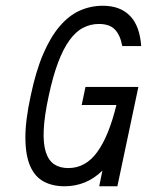

<svg xmlns="http://www.w3.org/2000/svg" viewBox="-20 -650 513 670"><path d="M338.9 -629.9Q399.4 -629.9 433.6 -594.7Q467.8 -559.6 472.7 -489.3H406.7Q399.4 -528.3 380.6 -547.4Q361.8 -566.4 325.2 -566.4Q295.9 -566.4 270 -553Q244.1 -539.6 222.4 -509.5Q200.7 -479.5 182.6 -431.6Q164.6 -383.8 149.9 -314.9Q134.8 -245.1 132.6 -197Q130.4 -148.9 139.9 -119.4Q149.4 -89.8 169.2 -76.7Q189 -63.5 218.3 -63.5Q278.8 -63.5 319.3 -119.4Q359.9 -175.3 386.2 -283.7H265.1L278.3 -346.7H462.9L389.6 0H326.2L337.4 -54.7Q281.7 0 205.1 0Q163.6 0 132.8 -16.4Q102.1 -32.7 85.7 -69.6Q69.3 -106.4 68.6 -166.7Q67.9 -227.1 86.9 -314.9Q105 -401.4 130.6 -461.2Q156.2 -521 188.5 -558.6Q220.7 -596.2 258.5 -613Q296.4 -629.9 338.9 -629.9Z"/></svg>

Font: Fibel Nord
Style: Italic
Weight: 400
Designer: Peter Wiegel
Foundry: Peter Wioegel
Version: Version 000.000